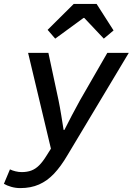

<svg xmlns="http://www.w3.org/2000/svg" viewBox="-66 -762 686 984"><path d="M38 202Q14 202 -8.5 195.5Q-31 189 -46 180L-15 106Q-3 112 13.5 116Q30 120 45 120Q73 120 94.5 112Q116 104 134.5 85.5Q153 67 171 38L195 0L78 -491H182L234 -248Q241 -214 248 -171Q255 -128 260 -96H264Q280 -128 302.5 -171Q325 -214 344 -248L484 -491H594L280 33Q246 91 211 128Q176 165 134 183.5Q92 202 38 202ZM217 -564 178 -609 312 -742H429L516 -606L466 -564L366 -670H362Z"/></svg>

Font: Source Code Pro SemiBold
Style: Italic
Weight: 600
Italic angle: -11°
Monospace: yes
Designer: Paul D. Hunt, Teo Tuominen
Foundry: Adobe Systems Incorporated
Version: Version 1.016;hotconv 1.0.116;makeotfexe 2.5.65601